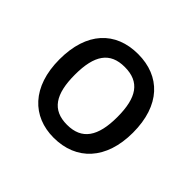

<svg xmlns="http://www.w3.org/2000/svg" viewBox="-96 -826 547 547"><g transform="rotate(45 177.5 -552.5)"><path d="M326 -553C326 -663 267 -722 178 -722C87 -722 30 -662 30 -553C30 -442 91 -383 176 -383C267 -383 326 -445 326 -553ZM92 -553C92 -632 118 -669 177 -669C237 -669 263 -632 263 -553C263 -475 237 -436 177 -436C117 -436 92 -475 92 -553Z"/></g></svg>

Font: Noto Sans Thai
Style: Regular
Weight: 400
Designer: Monotype Design Team
Foundry: Monotype Imaging Inc.
Version: Version 1.901